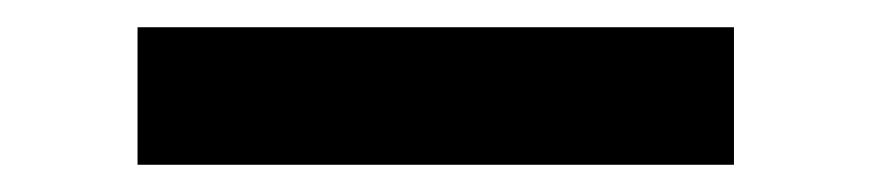

<svg xmlns="http://www.w3.org/2000/svg" viewBox="-20 94 640 141"><path d="M519 215H81V114H519Z"/></svg>

Font: R Plex Mono
Style: Bold
Weight: 700
Monospace: yes
Designer: Belleve Invis
Foundry: Belleve Invis
Version: Version 31.8.0